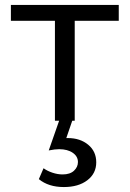

<svg xmlns="http://www.w3.org/2000/svg" viewBox="-20 -488 524 776"><path d="M272 0 248 70H254Q304 70 336.5 97Q369 124 369 168Q369 213 333 240.5Q297 268 238 268Q176 268 137 236L156 192Q171 203 192 210Q213 217 233 217Q263 217 279 202Q295 187 295 167Q295 144 274 129.5Q253 115 219 115Q202 115 177 120L219 0H202V-404H24V-468H460V-404H282V0Z"/></svg>

Font: Ysabeau SC Medium
Style: Regular
Weight: 500
Designer: Christian Thalmann (Catharsis Fonts)
Version: Version 0.003